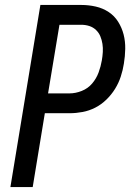

<svg xmlns="http://www.w3.org/2000/svg" viewBox="-20 -755 540 775"><path d="M22 0 143 -735H308Q338 -735 366.5 -728.5Q395 -722 418.5 -706.5Q442 -691 457 -667Q472 -643 479 -615.5Q486 -588 485.5 -558Q485 -528 480 -498Q476 -472 467.5 -446Q459 -420 444.5 -396.5Q430 -373 409.5 -353Q389 -333 364.5 -320.5Q340 -308 313.5 -303Q287 -298 261 -298H161L112 0ZM174 -378H260Q285 -378 310 -388Q335 -398 352 -418Q369 -438 378 -462.5Q387 -487 391 -511Q394 -528 395 -545Q396 -562 393.5 -578Q391 -594 385 -608.5Q379 -623 367.5 -634Q356 -645 340.5 -650Q325 -655 308 -655H220Z"/></svg>

Font: Iosevka Curly Medium
Style: Italic
Weight: 500
Italic angle: -9°
Monospace: yes
Designer: Belleve Invis
Foundry: Belleve Invis
Version: Version 22.1.2; ttfautohint (v1.8.4)